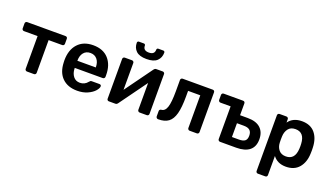

<svg xmlns="http://www.w3.org/2000/svg" viewBox="-78 -1349 3718 2146"><g transform="rotate(20 1781.5 -276.0)"><path d="M224 0Q214 0 207 -7Q200 -14 200 -24V-413H38Q28 -413 21 -420Q14 -427 14 -437V-496Q14 -507 21 -513.5Q28 -520 38 -520H493Q504 -520 510.5 -513.5Q517 -507 517 -496V-437Q517 -427 510.5 -420Q504 -413 493 -413H331V-24Q331 -14 324.5 -7Q318 0 307 0Z M822 10Q710 10 644.5 -54Q579 -118 575 -236L574 -261Q574 -386 639.5 -458Q705 -530 821 -530Q940 -530 1004.5 -458Q1069 -386 1069 -266V-245Q1069 -235 1062 -228Q1055 -221 1044 -221H712V-213Q714 -157 742.5 -120.5Q771 -84 821 -84Q878 -84 914 -130Q923 -141 928 -143.5Q933 -146 945 -146H1033Q1042 -146 1048.5 -141Q1055 -136 1055 -127Q1055 -103 1026.5 -70.5Q998 -38 945 -14Q892 10 822 10ZM931 -306V-308Q931 -367 901.5 -402.5Q872 -438 821 -438Q770 -438 741 -402.5Q712 -367 712 -308V-306Z M1650 -520Q1659 -520 1666 -513.5Q1673 -507 1673 -498V-24Q1673 -14 1666.5 -7Q1660 0 1649 0H1564Q1554 0 1547 -7Q1540 -14 1540 -24V-343L1303 -16Q1292 0 1275 0H1198Q1188 0 1181.5 -6.5Q1175 -13 1175 -23V-496Q1175 -507 1182 -513.5Q1189 -520 1199 -520H1284Q1294 -520 1301 -513Q1308 -506 1308 -496V-177L1545 -504Q1557 -520 1573 -520ZM1430 -588Q1345 -588 1306 -625.5Q1267 -663 1267 -723Q1267 -731 1272 -736.5Q1277 -742 1286 -742H1344Q1353 -742 1358 -736.5Q1363 -731 1363 -723Q1363 -665 1430 -665Q1498 -665 1498 -723Q1498 -731 1503 -736.5Q1508 -742 1517 -742H1575Q1584 -742 1589 -736.5Q1594 -731 1594 -723Q1594 -663 1555 -625.5Q1516 -588 1430 -588Z M1783 0Q1773 0 1765.5 -7.5Q1758 -15 1758 -25V-89Q1758 -99 1764.5 -105Q1771 -111 1781 -112Q1825 -115 1844 -173Q1863 -231 1863 -361V-496Q1863 -507 1870 -513.5Q1877 -520 1887 -520H2244Q2255 -520 2261.5 -513.5Q2268 -507 2268 -496V-24Q2268 -14 2261.5 -7Q2255 0 2244 0H2159Q2149 0 2142 -7Q2135 -14 2135 -24V-413H1990V-346Q1990 -216 1970 -141.5Q1950 -67 1905.5 -33.5Q1861 0 1783 0Z M2520 0Q2510 0 2503 -7Q2496 -14 2496 -24V-413H2375Q2365 -413 2358 -420Q2351 -427 2351 -437V-496Q2351 -507 2358 -513.5Q2365 -520 2375 -520H2605Q2616 -520 2622.5 -513.5Q2629 -507 2629 -496V-356H2721Q2821 -356 2872.5 -308.5Q2924 -261 2924 -175Q2924 -88 2870 -44Q2816 0 2712 0ZM2709 -96Q2759 -96 2781.5 -114Q2804 -132 2804 -175Q2804 -218 2781 -239Q2758 -260 2709 -260H2627V-96Z M3040 190Q3030 190 3023 183.5Q3016 177 3016 166V-496Q3016 -507 3023 -513.5Q3030 -520 3040 -520H3120Q3131 -520 3138 -513Q3145 -506 3145 -496V-456Q3198 -530 3304 -530Q3405 -530 3459 -466.5Q3513 -403 3517 -296Q3518 -284 3518 -260Q3518 -236 3517 -224Q3514 -119 3459.5 -54.5Q3405 10 3304 10Q3204 10 3151 -61V166Q3151 177 3144.5 183.5Q3138 190 3127 190ZM3266 -98Q3373 -98 3380 -230Q3381 -240 3381 -260Q3381 -280 3380 -290Q3373 -422 3266 -422Q3209 -422 3181 -385Q3153 -348 3151 -295Q3150 -283 3150 -257Q3150 -231 3151 -218Q3153 -168 3182 -133Q3211 -98 3266 -98Z"/></g></svg>

Font: Rubik AZ
Style: Regular
Weight: 500
Designer: Hubert and Fischer
Foundry: Hubert & Fischer
Version: Version 2.000